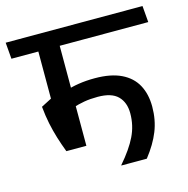

<svg xmlns="http://www.w3.org/2000/svg" viewBox="-117 -727 803 820"><g transform="rotate(-15 284.5 -317.0)"><path d="M590 -562 584 -634.5H-21L-15 -562ZM198.5 -589H104V-314H198.5ZM109.5 -120H198V-354H104.5L58 -330Q62 -288.5 69.2 -253.8Q76.5 -219 86.5 -186.5Q96.5 -154 109.5 -120ZM173 -369 187 -292Q211.5 -300 238.2 -304.8Q265 -309.5 298.5 -309.5Q359.5 -309.5 387.2 -281.8Q415 -254 415 -205.5Q415 -152 392.2 -105Q369.5 -58 320.5 -1.5V0H433Q473.5 -51.5 493.2 -101Q513 -150.5 513 -209Q513 -264.5 491 -305Q469 -345.5 423.2 -367.5Q377.5 -389.5 306.5 -389.5Q268 -389.5 234.8 -384.2Q201.5 -379 173 -369Z"/></g></svg>

Font: Anek Devanagari Medium
Style: Regular
Weight: 500
Designer: Kailash Malviya (Devanagari) & Yesha Goshar (Latin)
Foundry: Ek Type
Version: Version 1.003